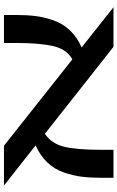

<svg xmlns="http://www.w3.org/2000/svg" viewBox="173 -780 607 994"><g transform="rotate(-90 477.0 -283.5)"><path d="M936 0H731L281 -355Q231 -322 214.5 -258Q198 -194 198 -66V0H53V-60Q53 -119 58.5 -163.5Q64 -208 80.5 -256.5Q97 -305 132.5 -342.5Q168 -380 221 -403L13 -567H219L666 -213Q719 -242 735 -312.5Q751 -383 751 -502V-567H896V-508Q896 -449 890.5 -404.5Q885 -360 868.5 -311.5Q852 -263 816.5 -225.5Q781 -188 728 -165Z"/></g></svg>

Font: FiraGO SemiBold
Style: Regular
Weight: 600
Designer: bBox Type
Foundry: bBox Type GmbH
Version: Version 1.001;PS 001.001;hotconv 1.0.88;makeotf.lib2.5.64775